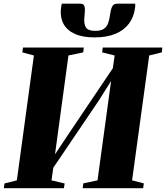

<svg xmlns="http://www.w3.org/2000/svg" viewBox="-34 -994 876 1014"><path d="M-13.5 0 -10.5 -25 55 -41.5 145 -701 84 -717.5 87.5 -743H408.5L405.5 -717.5L327.5 -701L248.5 -120L222 -127L329.5 -288.5L598.5 -688L556.5 -596L571.5 -701L505.5 -717.5L508.5 -743H823L821 -717.5L754 -701L663.5 -41.5L725.5 -25.5L722 0H402.5L406 -25.5L481 -41.5L557 -597.5L586.5 -620L488 -463.5L206.5 -47.5L254.5 -158L238 -41.5L307.5 -25L303.5 0ZM390 -974.5Q408.5 -974.5 412.2 -960.2Q416 -946 413.5 -924Q413 -919 412.5 -913Q412 -907 411.5 -902Q408.5 -866 420.2 -848.5Q432 -831 469 -831Q498.5 -831 514.2 -841.5Q530 -852 537.2 -872.2Q544.5 -892.5 548 -921Q551 -943.5 558.2 -959Q565.5 -974.5 583.5 -974.5H680Q680.5 -968.5 680.2 -962.2Q680 -956 679 -950Q672.5 -903 646.5 -868.5Q620.5 -834 575 -815.2Q529.5 -796.5 465.5 -796.5Q402.5 -796.5 361.8 -814.8Q321 -833 302.2 -866.5Q283.5 -900 287.5 -945Q288.5 -952.5 289.5 -959.8Q290.5 -967 292.5 -974.5Z"/></svg>

Font: Merriweather 120pt Black
Style: Italic
Weight: 900
Italic angle: -7.8°
Version: Version 2.101